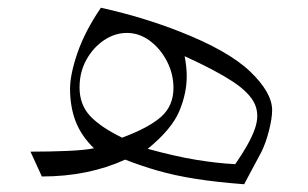

<svg xmlns="http://www.w3.org/2000/svg" viewBox="-20 -455 795 495"><path d="M240.2 -435.1Q300.8 -421.4 349.9 -406.2Q398.9 -391.1 442.4 -374Q568.4 -324.7 625 -270.5Q681.6 -216.3 681.6 -170.9Q681.6 -150.4 673.6 -118.7Q665.5 -86.9 654.3 -64L609.4 20Q538.1 14.6 484.4 6.1Q430.7 -2.4 387.2 -14.9Q343.8 -27.3 302.7 -43.5Q207.5 0 87.9 0L58.6 -64Q107.9 -64 153.8 -65.9Q199.7 -67.9 222.2 -72.8Q189.5 -104.5 175 -142.1Q160.6 -179.7 160.6 -226.1Q160.6 -263.2 179.9 -319.1Q199.2 -375 240.2 -435.1ZM294.9 -100.1Q363.3 -125.5 395.3 -153.8Q427.2 -182.1 427.2 -228.5Q427.2 -264.6 410.4 -297.1Q393.6 -329.6 366.2 -349.9Q338.9 -370.1 307.1 -370.1Q276.4 -370.1 248.5 -351.6Q220.7 -333 202.9 -301.3Q185.1 -269.5 185.1 -229.5Q185.1 -185.5 211.9 -156.5Q238.8 -127.4 294.9 -100.1ZM360.8 -71.3Q432.1 -51.8 485.6 -43Q539.1 -34.2 586.4 -31.7Q622.6 -83.5 636.2 -120.4Q649.9 -157.2 637 -186.5Q624 -215.8 579.8 -244.9Q535.6 -273.9 456.1 -310.1Q461.4 -282.2 461.4 -258.3Q461.4 -213.4 441.7 -167.2Q421.9 -121.1 360.8 -71.3Z"/></svg>

Font: Pinar-DS2-FD Light
Style: Regular
Weight: 300
Designer: Amin Abedi
Version: Version 2.000